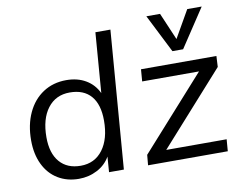

<svg xmlns="http://www.w3.org/2000/svg" viewBox="-82 -886 1283 1008"><g transform="rotate(-10 559.0 -382.5)"><path d="M559 -736 501 0H422L428 -82Q404 -40 359 -16.5Q314 7 261 7Q198 7 149.5 -22.5Q101 -52 74.5 -107Q48 -162 48 -235Q48 -318 77.5 -381.5Q107 -445 160.5 -480Q214 -515 284 -515Q344 -515 388 -489Q432 -463 454 -416L479 -736ZM443 -272Q443 -358 404 -403Q365 -448 291 -448Q216 -448 173 -391.5Q130 -335 130 -237Q130 -152 170 -105.5Q210 -59 282 -59Q357 -59 400 -116.5Q443 -174 443 -272ZM1080 -445 738 -63H1060L1055 0H630L635 -55L979 -439H676L681 -503H1083ZM1052 -772 917 -568H860L757 -772H830L892 -627L975 -772Z"/></g></svg>

Font: Muli
Style: Italic
Weight: 400
Italic angle: -4.541°
Designer: Vernon Adams
Foundry: Vernon Adams
Version: Version 2.001